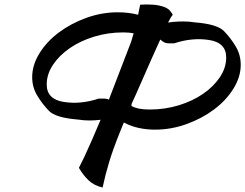

<svg xmlns="http://www.w3.org/2000/svg" viewBox="-20 -758 1097 859"><path d="M598 -692Q602 -713 607 -737Q615 -737 621.5 -737.5Q628 -738 635 -738Q668 -738 688.5 -734Q709 -730 721.5 -724Q734 -718 741 -709.5Q748 -701 753 -692Q743 -680 732 -657Q741 -658 753 -660Q777 -662 801 -662Q814 -662 826.5 -661Q839 -660 851 -658Q952 -650 982 -619Q1012 -588 1034.5 -550.5Q1057 -513 1057 -468Q1057 -414 1024.5 -361.5Q992 -309 938 -268.5Q884 -228 815 -203Q746 -178 674 -178Q596 -178 538 -208Q536 -209 534 -210Q525 -189 515 -163Q486 -91 468.5 -33.5Q451 24 439 81Q401 72 377 49.5Q353 27 333 -7Q343 -26 357.5 -56.5Q372 -87 392 -133Q409 -172 430 -222H429Q404 -219 380 -219Q367 -219 354.5 -220Q342 -221 330 -223Q229 -231 199 -262Q169 -293 146.5 -330.5Q124 -368 124 -413Q124 -467 156.5 -519.5Q189 -572 243 -612.5Q297 -653 366 -678Q435 -703 507 -703Q556 -703 598 -692ZM697 -581Q682 -547 660 -499Q606 -376 586 -331Q577 -312 569 -294Q568 -288 568 -284Q582 -276 601.5 -272Q621 -268 650 -268Q718 -268 780 -287Q842 -306 889 -338.5Q936 -371 964 -413Q992 -455 992 -501Q992 -567 916 -579Q840 -591 759 -564Q745 -564 737.5 -564Q730 -564 720 -566Q708 -571 697 -581ZM467 -312Q501 -399 567 -572Q573 -590 578 -609Q559 -613 531 -613Q463 -613 401 -594Q339 -575 292 -542.5Q245 -510 217 -468Q189 -426 189 -380Q189 -314 265 -302Q341 -290 422 -317Q436 -317 443.5 -317Q451 -317 461 -315Q464 -314 467 -312Z"/></svg>

Font: Sweet Mavka Script
Style: Regular
Weight: 500
Designer: Pablo Impallari/Anastassiya Vishnevskaya
Foundry: Pablo Impallari/ Anastassiya Vishnevskaya
Version: Version 2.0/www.impallari.com/   behance.net/sweetcherry